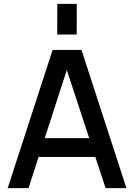

<svg xmlns="http://www.w3.org/2000/svg" viewBox="-20 -980 698 1000"><path d="M379.5 -800H278L278.5 -960H380ZM530 0 476.5 -162.5H181L128.5 0H20L254 -720H404.5L638.5 0ZM213 -260.5H444.5L328 -615.5Z"/></svg>

Font: Manrope KiralyPet SmBd KiralyPet
Style: Regular
Weight: 600
Designer: Mikhail Sharanda
Foundry: Mikhail Sharanda
Version: Version 4.502